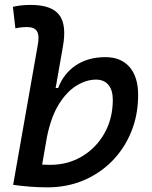

<svg xmlns="http://www.w3.org/2000/svg" viewBox="-20 -763 626 792"><path d="M175.8 9.8Q140.1 9.8 105 7.1Q69.8 4.4 34.2 -0.5L136.2 -579.6Q143.1 -617.2 132.3 -634.3Q121.6 -651.4 91.8 -651.4Q79.6 -651.4 67.6 -650.1Q55.7 -648.9 43.5 -646L33.2 -734.9Q51.8 -739.3 70.3 -741Q88.9 -742.7 107.4 -742.7Q192.4 -742.7 224.1 -701.7Q255.9 -660.6 239.3 -569.8L209.5 -399.9H219.7Q243.2 -460.9 293.7 -494.1Q344.2 -527.3 415 -527.3Q479 -527.3 514.4 -486.6Q549.8 -445.8 549.8 -371.1Q549.8 -289.6 521.7 -220.2Q493.7 -150.9 442.9 -99.1Q392.1 -47.4 324 -18.8Q255.9 9.8 175.8 9.8ZM173.3 -195.8 153.8 -84Q169.9 -83 186.5 -83Q260.3 -83 318.8 -118.2Q377.4 -153.3 411.4 -214.1Q445.3 -274.9 445.3 -351.6Q445.3 -391.1 427.2 -412.8Q409.2 -434.6 376 -434.6Q335.9 -434.6 295.4 -409.7Q254.9 -384.8 222.4 -332.3Q189.9 -279.8 173.3 -195.8Z"/></svg>

Font: Cascadia Mono PL
Style: Italic
Weight: 400
Italic angle: -10°
Monospace: yes
Designer: Aaron Bell
Foundry: Saja Typeworks
Version: Version 2404.023; ttfautohint (v1.8.4)